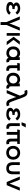

<svg xmlns="http://www.w3.org/2000/svg" viewBox="2919 -3703 1004 6882"><g transform="rotate(90 3421.0 -262.0)"><path d="M510 -91Q475 -40 419 -12.5Q363 15 287 15Q179 15 114 -23Q49 -61 49 -132Q49 -161 63.5 -184.5Q78 -208 99 -223.5Q120 -239 141 -246Q115 -260 92 -284.5Q69 -309 69 -346Q69 -407 126 -445.5Q183 -484 287 -484Q369 -484 420 -452.5Q471 -421 503 -371L426 -316Q373 -396 287 -396Q242 -396 211 -382.5Q180 -369 180 -342Q180 -317 199.5 -303Q219 -289 252 -287Q266 -286 278.5 -286Q291 -286 305 -286V-204Q291 -204 278.5 -204Q266 -204 252 -203Q217 -200 189.5 -184.5Q162 -169 162 -138Q162 -117 179.5 -102.5Q197 -88 226 -80.5Q255 -73 287 -73Q329 -73 368 -91.5Q407 -110 432 -147Z M1078 -470 875 8V220H770V8L569 -470H680L798 -177L824 -94L848 -177L967 -470Z M1165 -470H1261V0H1165ZM1297 -246 1463 -470H1583L1410 -246L1597 0H1476Z M1644 -235Q1644 -309 1674 -364.5Q1704 -420 1759.5 -450.5Q1815 -481 1890 -481Q1933 -481 1973.5 -463Q2014 -445 2031 -418L2029 -458V-470H2131V-174Q2131 -127 2145 -103Q2159 -79 2197 -90L2220 1Q2205 8 2190 10.5Q2175 13 2160 13Q2122 13 2091.5 -10.5Q2061 -34 2053 -68Q2045 -47 2019 -29Q1993 -11 1958.5 0.5Q1924 12 1890 12Q1813 12 1758 -19.5Q1703 -51 1673.5 -107Q1644 -163 1644 -235ZM1888 -85Q1930 -85 1962 -105Q1994 -125 2011.5 -159Q2029 -193 2029 -235Q2029 -276 2011.5 -310Q1994 -344 1962 -364Q1930 -384 1888 -384Q1825 -384 1786 -344Q1747 -304 1747 -235Q1747 -163 1786 -124Q1825 -85 1888 -85Z M2459 14Q2400 14 2360 -25.5Q2320 -65 2320 -131Q2320 -186 2319.5 -224.5Q2319 -263 2319.5 -298Q2320 -333 2320 -378H2234L2253 -470H2511V-378H2423Q2422 -318 2422 -268.5Q2422 -219 2423 -169Q2423 -135 2433.5 -110.5Q2444 -86 2473 -86Q2480 -86 2488.5 -86.5Q2497 -87 2509 -91L2525 4Q2511 10 2493 12Q2475 14 2459 14Z M2587 -235Q2587 -309 2617 -364.5Q2647 -420 2702.5 -450.5Q2758 -481 2833 -481Q2876 -481 2916.5 -463Q2957 -445 2974 -418L2972 -458V-470H3074V-174Q3074 -127 3088 -103Q3102 -79 3140 -90L3163 1Q3148 8 3133 10.5Q3118 13 3103 13Q3065 13 3034.5 -10.5Q3004 -34 2996 -68Q2988 -47 2962 -29Q2936 -11 2901.5 0.5Q2867 12 2833 12Q2756 12 2701 -19.5Q2646 -51 2616.5 -107Q2587 -163 2587 -235ZM2831 -85Q2873 -85 2905 -105Q2937 -125 2954.5 -159Q2972 -193 2972 -235Q2972 -276 2954.5 -310Q2937 -344 2905 -364Q2873 -384 2831 -384Q2768 -384 2729 -344Q2690 -304 2690 -235Q2690 -163 2729 -124Q2768 -85 2831 -85Z M3678 12Q3628 10 3593.5 -24.5Q3559 -59 3535 -122L3473 -290L3457 -346L3439 -289L3320 0H3209L3408 -475L3374 -561Q3355 -609 3338.5 -626.5Q3322 -644 3301 -645Q3284 -645 3269.5 -642Q3255 -639 3238 -634L3202 -729Q3230 -738 3253.5 -741.5Q3277 -745 3311 -743Q3370 -740 3405.5 -704.5Q3441 -669 3472 -585L3632 -151Q3643 -123 3659.5 -105Q3676 -87 3698 -86Q3713 -86 3726 -88.5Q3739 -91 3753 -98L3789 -5Q3764 6 3738 9.5Q3712 13 3678 12Z M4305 -91Q4270 -40 4214 -12.5Q4158 15 4082 15Q3974 15 3909 -23Q3844 -61 3844 -132Q3844 -161 3858.5 -184.5Q3873 -208 3894 -223.5Q3915 -239 3936 -246Q3910 -260 3887 -284.5Q3864 -309 3864 -346Q3864 -407 3921 -445.5Q3978 -484 4082 -484Q4164 -484 4215 -452.5Q4266 -421 4298 -371L4221 -316Q4168 -396 4082 -396Q4037 -396 4006 -382.5Q3975 -369 3975 -342Q3975 -317 3994.5 -303Q4014 -289 4047 -287Q4061 -286 4073.5 -286Q4086 -286 4100 -286V-204Q4086 -204 4073.5 -204Q4061 -204 4047 -203Q4012 -200 3984.5 -184.5Q3957 -169 3957 -138Q3957 -117 3974.5 -102.5Q3992 -88 4021 -80.5Q4050 -73 4082 -73Q4124 -73 4163 -91.5Q4202 -110 4227 -147Z M4536 14Q4477 14 4437 -25.5Q4397 -65 4397 -131Q4396 -189 4396 -230Q4396 -271 4396 -306Q4396 -341 4396 -379.5Q4396 -418 4397 -470H4499Q4499 -411 4498.5 -365.5Q4498 -320 4498.5 -274.5Q4499 -229 4499 -169Q4499 -135 4509.5 -110.5Q4520 -86 4550 -86Q4557 -86 4565.5 -86.5Q4574 -87 4585 -91L4602 4Q4588 10 4569.5 12Q4551 14 4536 14ZM4417 -683H4548L4469 -533H4362Z M5089 14Q5023 14 4986.5 -27Q4950 -68 4950 -131Q4950 -186 4949.5 -224.5Q4949 -263 4949 -298Q4949 -333 4949 -378H4811V0H4708V-378H4620L4639 -470H5140V-378H5052Q5051 -318 5051 -268.5Q5051 -219 5052 -169Q5052 -135 5062.5 -110.5Q5073 -86 5103 -86Q5110 -86 5119 -87Q5128 -88 5138 -91L5155 4Q5140 10 5122 12Q5104 14 5089 14Z M5456 17Q5381 17 5325 -15Q5269 -47 5238.5 -103.5Q5208 -160 5208 -233Q5208 -307 5239.5 -363Q5271 -419 5326.5 -450.5Q5382 -482 5456 -482Q5529 -482 5585 -450.5Q5641 -419 5672 -363Q5703 -307 5703 -233Q5703 -160 5672.5 -103.5Q5642 -47 5586.5 -15Q5531 17 5456 17ZM5456 -386Q5417 -386 5383.5 -368Q5350 -350 5329.5 -315.5Q5309 -281 5309 -233Q5309 -159 5351.5 -119.5Q5394 -80 5456 -80Q5517 -80 5560 -119.5Q5603 -159 5603 -233Q5603 -281 5582.5 -315.5Q5562 -350 5528.5 -368Q5495 -386 5456 -386Z M5794 -470H5897Q5896 -420 5895.5 -386Q5895 -352 5895 -326Q5895 -300 5895.5 -274.5Q5896 -249 5897 -217Q5899 -152 5927.5 -115.5Q5956 -79 6015 -79Q6075 -79 6098.5 -115.5Q6122 -152 6124 -217Q6125 -249 6125.5 -274.5Q6126 -300 6126 -326Q6126 -352 6125.5 -386Q6125 -420 6124 -470H6227Q6227 -420 6227 -387Q6227 -354 6227 -328.5Q6227 -303 6227 -276Q6227 -249 6227 -210Q6226 -98 6171.5 -41.5Q6117 15 6015 15Q5914 15 5854.5 -41Q5795 -97 5794 -210Q5794 -249 5793.5 -276Q5793 -303 5793 -328.5Q5793 -354 5793.5 -387Q5794 -420 5794 -470Z M6814 -470 6617 0H6504L6307 -470H6419L6532 -182L6561 -100L6590 -182L6703 -470Z"/></g></svg>

Font: Kreadon Light
Style: Bold
Weight: 600
Designer: Reiya WATANABE
Foundry: StudioGnu
Version: Version 1.003; ttfautohint (v1.8.4.7-5d5b);gftools[0.9.32]